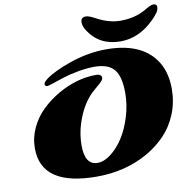

<svg xmlns="http://www.w3.org/2000/svg" viewBox="-104 -1101 1208 1224"><g transform="rotate(-10 500.0 -489.5)"><path d="M508.3 -530.8Q427.2 -464.8 384.8 -335Q362.3 -264.6 362.3 -192.4Q362.3 -65.9 444.8 -65.9Q486.8 -65.9 531.7 -100.6Q576.7 -135.3 612.5 -190.7Q648.4 -246.1 671.6 -322.3Q694.8 -398.4 694.8 -474.6Q694.8 -582 656.7 -627.4Q618.7 -672.9 528.8 -672.9Q479 -672.9 421.4 -662.1Q363.8 -651.4 324 -638.4Q284.2 -625.5 252.4 -614.7Q220.7 -604 215.8 -604Q197.8 -604 197.8 -618.7Q197.8 -630.4 221.9 -649.2Q246.1 -668 289.1 -688.7Q332 -709.5 384.3 -727.5Q505.9 -769.5 622.1 -769.5Q845.2 -769.5 937.5 -639.6Q991.7 -563 991.7 -450.2Q991.7 -364.7 961.9 -289.8Q932.1 -214.8 878.9 -158.7Q825.7 -102.5 753.9 -62Q608.9 19.5 425.3 19.5Q65.9 19.5 65.9 -226.1Q65.9 -294.9 95.7 -358.2Q125.5 -421.4 174.1 -468Q222.7 -514.6 283.2 -549.8Q406.2 -620.1 530.3 -620.1Q549.8 -620.1 558.3 -613Q566.9 -606 566.9 -598.6Q566.9 -591.3 564.7 -586.2Q562.5 -581.1 556.2 -574.2Q549.8 -567.4 544.9 -562.5Q532.7 -551.8 508.3 -530.8ZM498.5 -965.8Q498.5 -998.5 532.2 -998.5Q551.3 -998.5 592.3 -976.1Q671.4 -933.1 745.1 -933.1Q841.8 -933.1 913.1 -975.6Q952.1 -999 966.8 -999Q991.2 -999 991.2 -980.2Q991.2 -961.4 979 -943.6Q966.8 -925.8 943.4 -902.3Q844.2 -803.2 723.1 -803.2Q586.9 -803.2 517.1 -911.6Q498.5 -939.9 498.5 -965.8Z"/></g></svg>

Font: Sonsie One
Style: Regular
Weight: 400
Designer: Riccardo De Franceschi
Foundry: Sorkin Type Co
Version: Version 1.003